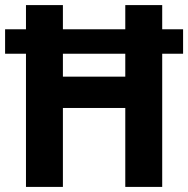

<svg xmlns="http://www.w3.org/2000/svg" viewBox="-21 -734 739 754"><path d="M81 0H226V-310H471V0H616V-523H698V-619H616V-714H471V-619H226V-714H81V-619H-1V-523H81ZM226 -433V-523H471V-433Z"/></svg>

Font: Noto Sans Gurmukhi SemiCondensed
Style: Bold
Weight: 700
Width: 4
Designer: Jelle Bosma - Monotype Design Team
Foundry: Monotype Imaging Inc.
Version: Version 2.004